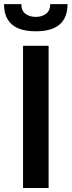

<svg xmlns="http://www.w3.org/2000/svg" viewBox="-24 -934 356 954"><path d="M217.5 0H90.5V-706.5H217.5ZM154 -778.5Q-4 -778.5 -4 -913.5H82Q82 -880.5 102.8 -865.2Q123.5 -850 154 -850Q184.5 -850 205 -865.8Q225.5 -881.5 225.5 -913.5H311.5Q311.5 -778.5 154 -778.5Z"/></svg>

Font: Acari Sans
Style: Bold
Weight: 700
Designer: Alfredo Marco Pradil and Stefan Peev (font) & Cristiano Sobral (main changes)
Foundry: Alfredo Marco Pradil and Stefan Peev (font) & Cristiano Sobral (main changes)
Version: Version 1.063; ttfautohint (v1.8.3)